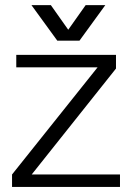

<svg xmlns="http://www.w3.org/2000/svg" viewBox="-20 -734 540 754"><path d="M27.3 0H451.2V-48.8H104.5L435.5 -464.8V-518.6H43.9V-469.7H363.3L27.3 -48.8ZM179.7 -713.9H103.5L205.1 -574.2H292L393.6 -713.9H316.4L248 -617.2Z"/></svg>

Font: Dotum
Style: Regular
Weight: 400
Version: Version 2.21